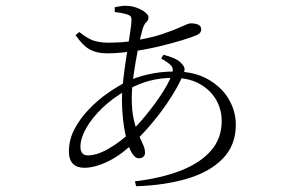

<svg xmlns="http://www.w3.org/2000/svg" viewBox="-20 -588 1040 666"><path d="M448 41Q540 30 607.5 3.5Q675 -23 712 -65.5Q749 -108 749 -168Q749 -209 729 -243Q709 -277 671.5 -297.5Q634 -318 582 -318Q538 -318 499.5 -308Q461 -298 421 -276Q372 -249 335.5 -214Q299 -179 279 -143.5Q259 -108 259 -79Q259 -49 285 -49Q317 -49 358 -73Q399 -97 431 -128Q459 -155 487.5 -190Q516 -225 539.5 -260.5Q563 -296 574 -324Q584 -347 575 -358.5Q566 -370 539 -385L547 -398Q567 -393 584.5 -385.5Q602 -378 612 -365Q619 -358 620 -350.5Q621 -343 617 -334Q605 -302 579.5 -260.5Q554 -219 520.5 -177Q487 -135 449 -98Q403 -52 356.5 -29Q310 -6 272 -6Q247 -6 233 -20Q219 -34 219 -63Q219 -103 238 -139.5Q257 -176 287.5 -208Q318 -240 353 -264.5Q388 -289 420 -305Q451 -320 494 -330Q537 -340 586 -340Q654 -340 701.5 -313Q749 -286 773.5 -244Q798 -202 798 -155Q798 -84 752.5 -37.5Q707 9 628.5 32Q550 55 452 58ZM462 -39Q448 -39 437 -58Q426 -77 418.5 -107Q411 -137 407 -172Q403 -207 403 -240Q403 -273 408 -315.5Q413 -358 419.5 -399Q426 -440 431 -472.5Q436 -505 436 -518Q436 -528 433 -531.5Q430 -535 421 -538Q411 -541 400.5 -543Q390 -545 378 -546V-563Q388 -565 397.5 -566.5Q407 -568 414 -568Q436 -568 454.5 -561Q473 -554 484 -545Q495 -536 495 -529Q495 -517 487.5 -511Q480 -505 474 -485Q467 -460 458.5 -417Q450 -374 443.5 -328Q437 -282 437 -247Q437 -204 444 -173.5Q451 -143 460 -122.5Q469 -102 476 -87Q483 -72 483 -59Q483 -48 476.5 -43.5Q470 -39 462 -39ZM351 -403Q316 -403 292 -416Q268 -429 242 -466L255 -477Q285 -453 306.5 -446.5Q328 -440 356 -440Q379 -440 401 -441.5Q423 -443 445 -447Q506 -457 546.5 -471Q587 -485 610.5 -496Q634 -507 641 -507Q678 -507 678 -486Q678 -480 674.5 -475Q671 -470 662 -466Q646 -459 610 -448Q574 -437 529.5 -426.5Q485 -416 441 -410Q419 -407 396.5 -405Q374 -403 351 -403Z"/></svg>

Font: Noto Serif KR ExtraLight
Style: Regular
Weight: 200
Designer: Ryoko NISHIZUKA 西塚涼子 (kana & ideographs); Frank Grießhammer (Latin, Greek & Cyrillic); Wenlong ZHANG 张文龙 (bopomofo); San
Foundry: Adobe
Version: Version 2.002-H1;hotconv 1.1.0;makeotfexe 2.6.0